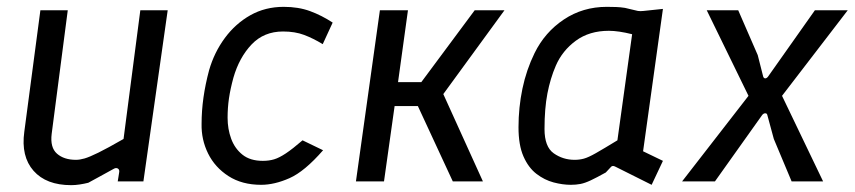

<svg xmlns="http://www.w3.org/2000/svg" viewBox="-20 -530 2497 561"><path d="M188 11Q115 11 78 -31Q41 -73 51 -145L98 -500H178L131 -139Q126 -99 146.5 -81Q167 -63 202 -63Q213 -63 227 -67Q241 -71 267.5 -84Q294 -97 341 -124L390 -500H470L399 0H324L328 -25Q330 -34 324.5 -37.5Q319 -41 311 -36Q289 -24 271 -14Q253 -4 238 4Q226 7 213 9Q200 11 188 11Z M743 10Q687 10 647.5 -15.5Q608 -41 588 -81.5Q568 -122 569 -168Q569 -206 574.5 -245Q580 -284 591 -325Q606 -377 637 -419Q668 -461 711.5 -485.5Q755 -510 809 -510Q852 -510 886 -497.5Q920 -485 952 -464L923 -401Q895 -418 868.5 -428Q842 -438 807 -438Q751 -438 715 -400Q679 -362 662 -303Q653 -270 649 -242.5Q645 -215 645 -186Q645 -153 655.5 -124.5Q666 -96 688.5 -78Q711 -60 748 -60Q766 -60 781 -64.5Q796 -69 815.5 -82Q835 -95 864 -120L924 -91Q870 -29 826 -9.5Q782 10 743 10Z M1020 0 1090 -500H1172L1143 -290H1211L1367 -500H1454L1265 -241L1259 -291L1391 0H1303L1201 -220H1133L1102 0Z M1648 10Q1624 10 1597.5 3Q1571 -4 1547.5 -22Q1524 -40 1509.5 -73Q1495 -106 1495 -158Q1495 -216 1506.5 -271Q1518 -326 1542 -375Q1572 -436 1627.5 -473Q1683 -510 1753 -510Q1768 -510 1780.5 -509.5Q1793 -509 1806 -507L1844 -498Q1851 -497 1860 -498L1917 -504L1859 -88L1917 -60L1884 10L1778 -43Q1769 -48 1764 -41L1750 -26Q1723 -11 1706 -3Q1689 5 1676 7.5Q1663 10 1648 10ZM1659 -63Q1673 -63 1686 -66.5Q1699 -70 1721 -82.5Q1743 -95 1784 -120L1827 -430Q1787 -440 1759 -440Q1702 -440 1662.5 -411Q1623 -382 1604 -338Q1588 -301 1579.5 -257Q1571 -213 1571 -153Q1571 -101 1598 -82Q1625 -63 1659 -63Z M1973 0 2167 -250 2045 -500H2137L2194 -369L2210 -306Q2212 -301 2216 -301Q2220 -301 2224 -306L2361 -500H2457L2265 -250L2385 0H2293L2241 -124L2222 -194Q2221 -199 2216 -199Q2211 -199 2207 -194L2069 0Z"/></svg>

Font: Finlandica
Style: Italic
Weight: 400
Italic angle: -8°
Designer: Niklas Ekholm, Juho Hiilivirta, Jaakko Suomalainen
Foundry: Helsinki Type Studio
Version: Version 1.064